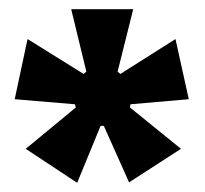

<svg xmlns="http://www.w3.org/2000/svg" viewBox="-20 -722 447 418"><path d="M148 -324 36 -398 145 -488 143 -495 12 -506 40 -637 162 -561 168 -566 135 -702H270L236 -566L242 -561L362 -637L391 -506L264 -495L263 -488L374 -398L261 -325L206 -448H199Z"/></svg>

Font: Bricolage Grotesque 36pt SemiCondensed
Style: Bold
Weight: 700
Width: 4
Designer: Mathieu Triay
Foundry: Atelier Triay
Version: Version 1.001;gftools[0.9.33.dev8+g029e19f]